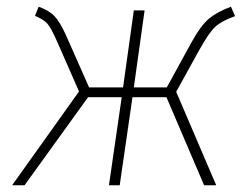

<svg xmlns="http://www.w3.org/2000/svg" viewBox="-20 -551 750 571"><path d="M667 -531 679 -503Q640 -489 621 -472Q602 -455 573 -403L504 -278L623 0H587L475 -262H374L336 0H304L342 -262H242L53 0H16L215 -279L150 -427Q132 -468 121 -480.5Q110 -493 84 -504L95 -531Q126 -520 142 -503Q158 -486 175 -449L245 -291H346L378 -520H410L378 -291H476L550 -426Q577 -475 601.5 -495.5Q626 -516 667 -531Z"/></svg>

Font: Fira Sans UltraLight
Style: Italic
Weight: 200
Italic angle: -8°
Designer: Carrois Corporate & Edenspiekermann AG
Foundry: Carrois Corporate GbR & Edenspiekermann AG
Version: Version 4.203;PS 004.203;hotconv 1.0.88;makeotf.lib2.5.64775